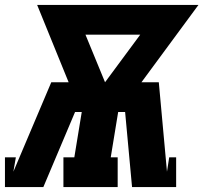

<svg xmlns="http://www.w3.org/2000/svg" viewBox="-35 -755 821 775"><path d="M-15 0V-120H29L19 -62L172 -423H242L115 -735H766L536 -423H606L639 -62L648 -120H676V0H498L470 -303H442L412 -120H440V0H221V-120H265L295 -303H268L140 0ZM389 -423 531 -615H310Z"/></svg>

Font: Iosevka Etoile Heavy Oblique
Style: Regular
Weight: 900
Italic angle: -9°
Designer: Belleve Invis
Foundry: Belleve Invis
Version: Version 15.5.2; ttfautohint (v1.8.4)